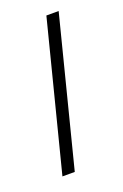

<svg xmlns="http://www.w3.org/2000/svg" viewBox="-213 -901 819 1279"><g transform="rotate(-20 196.5 -261.0)"><path d="M372.6 -799.8 106.9 244.1H19.5L285.6 -799.8ZM220.2 -714.4ZM215.3 -842.8ZM190.4 0ZM201.2 321.3Z"/></g></svg>

Font: Noto Sans Tamil
Style: Regular
Weight: 400
Designer: Monotype Design team
Foundry: Monotype Imaging Inc.
Version: Version 1.06 uh